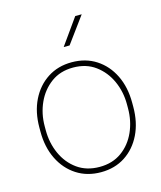

<svg xmlns="http://www.w3.org/2000/svg" viewBox="-113 -832 776 924"><g transform="rotate(-15 275.0 -370.0)"><path d="M43.9 -253.9V-274.4Q43.9 -352.1 73.2 -411.4Q102.5 -470.7 154.5 -504.4Q206.5 -538.1 274.9 -538.1Q344.2 -538.1 396.2 -504.4Q448.2 -470.7 477.3 -411.4Q506.3 -352.1 506.3 -274.4V-253.9Q506.3 -176.8 477.3 -117.2Q448.2 -57.6 396.5 -23.9Q344.7 9.8 275.9 9.8Q207 9.8 154.8 -23.9Q102.5 -57.6 73.2 -117.2Q43.9 -176.8 43.9 -253.9ZM70.3 -274.4V-253.9Q70.3 -190.9 94.7 -136.7Q119.1 -82.5 165 -49.6Q210.9 -16.6 275.9 -16.6Q340.3 -16.6 386 -49.6Q431.6 -82.5 455.8 -136.7Q480 -190.9 480 -253.9V-274.4Q480 -336.4 455.6 -390.4Q431.2 -444.3 385.5 -478Q339.8 -511.7 274.9 -511.7Q210.4 -511.7 164.8 -478Q119.1 -444.3 94.7 -390.4Q70.3 -336.4 70.3 -274.4ZM257.3 -618.7 349.6 -748.5H381.8L286.6 -618.7Z"/></g></svg>

Font: Vazirmatn UI FD Thin
Style: Regular
Weight: 100
Designer: Saber Rastikerdar
Foundry: Saber Rastikerdar
Version: Version 33.003